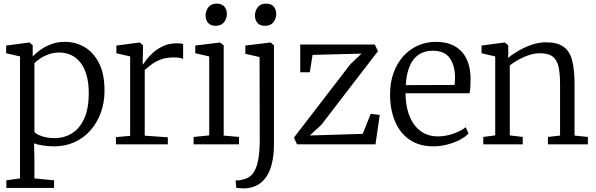

<svg xmlns="http://www.w3.org/2000/svg" viewBox="-20 -797 3292 1060"><path d="M15 240.5V198.5L90.5 188V-485.5L14 -503V-545.5L139.5 -562H143.5L160.5 -547V-485.5Q177.5 -503 203.2 -521.8Q229 -540.5 263.2 -553.2Q297.5 -566 340 -566Q396 -566 445.5 -537.8Q495 -509.5 526 -450Q557 -390.5 557 -295.5Q557 -231.5 537 -176Q517 -120.5 480.2 -78.2Q443.5 -36 392.2 -12.5Q341 11 278 11Q250 11 219 6.5Q188 2 168 -5.5L170 80V188L278.5 198.5V240.5ZM281 -34.5Q335 -34.5 377.5 -61Q420 -87.5 445 -142.5Q470 -197.5 470 -282.5Q470 -342 457.2 -384.5Q444.5 -427 422 -454.2Q399.5 -481.5 370.2 -494.2Q341 -507 308 -507Q276.5 -507 249.5 -497.5Q222.5 -488 202 -474.2Q181.5 -460.5 170 -448V-69Q177.5 -57 208.8 -45.8Q240 -34.5 281 -34.5Z M620 0V-40L698.5 -47V-485.5L622.5 -503V-545.5L747.5 -562H751.5L769.5 -547V-529L767.5 -440.5L769.5 -441.5Q774 -447.5 787.5 -466Q801 -484.5 824.2 -505.8Q847.5 -527 880.8 -542.5Q914 -558 957 -558Q971 -558 978.5 -556.8Q986 -555.5 991 -554V-471.5Q988 -474 975 -477Q962 -480 942.5 -480Q897.5 -480 866.8 -468.2Q836 -456.5 815.2 -440.2Q794.5 -424 779 -411V-48L906.5 -39V0Z M1049 0V-41L1135 -49.5V-485.5L1058 -503V-545.5L1192 -562H1195.5L1215 -546.5V-48.5L1299.5 -41V0ZM1169.5 -654.5Q1143 -654.5 1129 -670.5Q1115 -686.5 1115 -711.5Q1115 -736.5 1130.2 -756.8Q1145.5 -777 1176.5 -777H1177.5Q1204.5 -777 1218.5 -760.8Q1232.5 -744.5 1232.5 -719.5Q1232.5 -694.5 1217 -674.5Q1201.5 -654.5 1170.5 -654.5Z M1339 242.5Q1334 243 1322 242.8Q1310 242.5 1298.5 241.8Q1287 241 1284.5 239L1280.5 199.5Q1288 200 1304 197.8Q1320 195.5 1337.5 189Q1367 179 1383.8 149.5Q1400.5 120 1407.2 75Q1414 30 1414 -26L1413 -482L1334.5 -500V-545.5L1470.5 -562H1474.5L1492.5 -547V-3Q1492.5 57.5 1482 102.2Q1471.5 147 1451.5 177.2Q1431.5 207.5 1403.2 223.5Q1375 239.5 1339 242.5ZM1442 -654.5Q1415.5 -654.5 1401.5 -670.5Q1387.5 -686.5 1387.5 -711.5Q1387.5 -736.5 1402.8 -756.8Q1418 -777 1449 -777H1450Q1477 -777 1491 -760.8Q1505 -744.5 1505 -719.5Q1505 -694.5 1489.5 -674.5Q1474 -654.5 1443 -654.5Z M1976 -501 1705.5 -494 1690.5 -398H1637.5V-551H2049.5L2066.5 -514.5L1754.5 -108.5L1690.5 -49L1982.5 -58L2026.5 -168.5L2076.5 -162.5L2053 0H1620L1602.5 -37L1913.5 -441.5Z M2373 11Q2295 11 2241.5 -25.5Q2188 -62 2160.8 -127Q2133.5 -192 2133.5 -277Q2133.5 -341.5 2152.8 -394.8Q2172 -448 2206.2 -486.2Q2240.5 -524.5 2286.8 -545.2Q2333 -566 2386.5 -566Q2475 -566 2525 -515.8Q2575 -465.5 2578 -369Q2578 -340.5 2577 -319.2Q2576 -298 2572 -282H2219Q2219 -232 2230.2 -188.8Q2241.5 -145.5 2263.8 -113Q2286 -80.5 2319.8 -62.2Q2353.5 -44 2397.5 -44Q2440.5 -44 2484.2 -59.5Q2528 -75 2551 -95L2566.5 -59.5Q2547.5 -40 2516.8 -24.2Q2486 -8.5 2448.5 1.2Q2411 11 2373 11ZM2220 -327 2489.5 -328Q2491 -336 2491.5 -349.2Q2492 -362.5 2492 -371.5Q2492 -434.5 2463.2 -475.8Q2434.5 -517 2368.5 -517Q2338 -517 2312 -506.2Q2286 -495.5 2266.5 -472.8Q2247 -450 2235.2 -414Q2223.5 -378 2220 -327Z M2714 -49.5V-485.5L2638.5 -503V-545.5L2763 -562H2768L2786 -547V-503L2785 -477Q2807 -496 2841.5 -516.2Q2876 -536.5 2916 -550Q2956 -563.5 2993.5 -563.5Q3058 -563.5 3092.2 -538.2Q3126.5 -513 3139.2 -461.5Q3152 -410 3152 -331.5V-48.5L3225.5 -41V0H3005V-41L3072 -48.5V-332Q3072 -389 3064 -427Q3056 -465 3032.2 -484Q3008.5 -503 2960.5 -503Q2931.5 -503 2901.2 -493.2Q2871 -483.5 2843.2 -468Q2815.5 -452.5 2794.5 -436V-49.5L2866 -41V0H2648V-41Z"/></svg>

Font: Merriweather 28pt Light
Style: Regular
Weight: 300
Version: Version 2.100